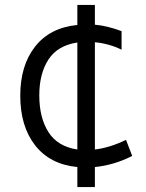

<svg xmlns="http://www.w3.org/2000/svg" viewBox="-20 -661 590 777"><path d="M364 15V96H293V15Q182 4 122 -73Q62 -150 62 -274Q62 -396 122 -472.5Q182 -549 293 -560V-641H364V-561Q413 -557 472 -535V-460Q420 -485 364 -490V-56Q424 -63 490 -95L515 -30Q443 7 364 15ZM293 -56V-489Q213 -477 176 -420Q139 -363 139 -275Q139 -185 176 -126.5Q213 -68 293 -56Z"/></svg>

Font: Biryani Light
Style: Regular
Weight: 300
Designer: Dan Reynolds and Mathieu Réguer
Foundry: Dan Reynolds and Mathieu Réguer
Version: Version 1.004; ttfautohint (v1.1) -l 5 -r 5 -G 72 -x 0 -D la